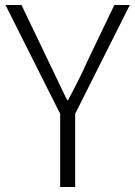

<svg xmlns="http://www.w3.org/2000/svg" viewBox="-20 -749 542 769"><path d="M221 0H281V-293L500 -729H438L331 -506C308 -453 281 -402 253 -348H249C222 -402 199 -453 173 -506L66 -729H2L221 -293Z"/></svg>

Font: Noto Sans JP Light
Style: Regular
Weight: 300
Designer: Ryoko NISHIZUKA (kana & ideographs); Paul D. Hunt (Latin, Greek & Cyrillic); Wenlong ZHANG (bopomofo); Sandoll Communica
Foundry: Adobe Systems Incorporated
Version: Version 1.004;PS 1.004;hotconv 1.0.82;makeotf.lib2.5.63406